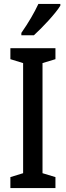

<svg xmlns="http://www.w3.org/2000/svg" viewBox="-20 -960 336 980"><path d="M288 -931V-940H176C155 -895 126 -845 89 -792V-780H153C195 -818 263 -890 288 -931ZM263 0V-56L197 -76V-638L263 -658V-714H33V-658L98 -638V-76L33 -56V0Z"/></svg>

Font: Noto Sans Myanmar ExtraCondensed Medium
Style: Regular
Weight: 500
Width: 2
Designer: Monotype Design Team
Foundry: Monotype Imaging Inc.
Version: Version 2.107